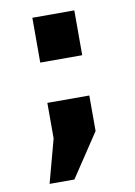

<svg xmlns="http://www.w3.org/2000/svg" viewBox="-80 -553 559 793"><g transform="rotate(-10 199.5 -156.0)"><path d="M112 -500V-312H288V-500ZM112 -143V6L63 188H167L288 6V-143Z"/></g></svg>

Font: Iranian Sans Web
Style: Bold
Weight: 700
Designer: Hooman Mehr, Hadi Navid in Neviseh Pardaz Co. Ltd. (http://nevisa.com)
Foundry: http://font-store.ir
Version: 5.0.2 build 3/9/1393